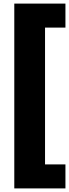

<svg xmlns="http://www.w3.org/2000/svg" viewBox="-20 -828 384 1068"><path d="M59.5 220V-808H344V-674.5H230.5V86.5H344V220Z"/></svg>

Font: Encode Sans Condensed ExtraBold
Style: Regular
Weight: 800
Width: 3
Designer: Multiple Designers
Foundry: Impallari Type
Version: Version 2.000